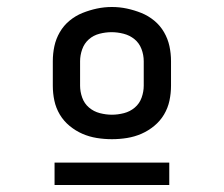

<svg xmlns="http://www.w3.org/2000/svg" viewBox="-20 -715 640 549"><path d="M300 -317Q278 -317 256.5 -320.5Q235 -324 215.5 -332.5Q196 -341 179 -355Q162 -369 151 -387.5Q140 -406 135.5 -427Q131 -448 131 -470V-540Q131 -562 135.5 -583Q140 -604 151 -623Q162 -642 179 -656Q196 -670 216 -678Q236 -686 257 -690.5Q278 -695 300 -695Q322 -695 343 -690.5Q364 -686 384 -678Q404 -670 421 -656Q438 -642 449 -623Q460 -604 464.5 -583Q469 -562 469 -540V-470Q469 -448 464.5 -427Q460 -406 449 -387.5Q438 -369 421 -355Q404 -341 384.5 -332.5Q365 -324 343.5 -320.5Q322 -317 300 -317ZM300 -387Q317 -387 334.5 -391.5Q352 -396 365.5 -407.5Q379 -419 385 -436Q391 -453 391 -470V-540Q391 -558 384.5 -575Q378 -592 364.5 -603Q351 -614 333.5 -618.5Q316 -623 299 -623Q282 -623 264.5 -618.5Q247 -614 234 -602.5Q221 -591 215 -574Q209 -557 209 -540V-470Q209 -453 215 -436Q221 -419 234.5 -407.5Q248 -396 265.5 -391.5Q283 -387 300 -387ZM136 -186V-250H464V-186Z"/></svg>

Font: Zed Mono Extended
Style: Regular
Weight: 400
Width: 7
Monospace: yes
Designer: Belleve Invis
Foundry: Belleve Invis
Version: Version 1.0.0; ttfautohint (v1.8.4)